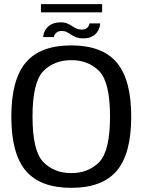

<svg xmlns="http://www.w3.org/2000/svg" viewBox="-20 -899 694 924"><path d="M323 5Q472 5 541.8 -77Q611.5 -159 611.5 -337.5Q611.5 -515.5 541.8 -598Q472 -680.5 323 -680.5Q173.5 -680.5 104 -598Q34.5 -515.5 34.5 -337.5Q34.5 -159 104.2 -77Q174 5 323 5ZM323 -66Q240 -66 188.2 -119.5Q136.5 -173 136.5 -337.5Q136.5 -503 188.2 -556.2Q240 -609.5 323 -609.5Q406 -609.5 457.8 -556.2Q509.5 -503 509.5 -337.5Q509.5 -173 457.8 -119.5Q406 -66 323 -66ZM380.5 -714.5Q401 -714.5 415 -719.8Q429 -725 438.2 -733.8Q447.5 -742.5 452.5 -752.2Q457.5 -762 459.8 -771Q462 -780 462 -786.5H410.5Q410.5 -781 406.5 -773.8Q402.5 -766.5 394.5 -761.5Q386.5 -756.5 374 -756.5Q358.5 -756.5 347.5 -761.8Q336.5 -767 326.2 -774Q316 -781 303.5 -786.2Q291 -791.5 272 -791.5Q252 -791.5 237.5 -786.2Q223 -781 213.5 -772.8Q204 -764.5 198.5 -755.2Q193 -746 190.5 -736.8Q188 -727.5 187.5 -720.5H239.5Q240 -726.5 243.8 -733.2Q247.5 -740 255.8 -745Q264 -750 277.5 -750Q291 -750 301.2 -744.8Q311.5 -739.5 322.2 -732.2Q333 -725 346.8 -719.8Q360.5 -714.5 380.5 -714.5ZM177 -839.5H471.5V-879H177Z"/></svg>

Font: Anybody UltraCondensed Thin
Style: Regular
Weight: 400
Version: Version 1.111